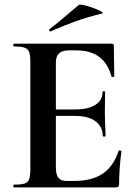

<svg xmlns="http://www.w3.org/2000/svg" viewBox="-20 -815 592 835"><path d="M41 -12Q73 -12 87.5 -17Q102 -22 107 -36.5Q112 -51 112 -81V-544Q112 -574 107 -588Q102 -602 87 -607.5Q72 -613 41 -613Q38 -613 38 -619Q38 -625 41 -625H465Q475 -625 475 -616L477 -483Q477 -481 471.5 -480Q466 -479 465 -482Q449 -540 411 -568Q373 -596 311 -596H281Q251 -596 237 -583Q223 -570 223 -543V-85Q223 -56 234 -42Q245 -28 269 -28H302Q380 -28 427 -60Q474 -92 496 -159Q496 -161 500 -161Q503 -161 505.5 -159.5Q508 -158 508 -157Q498 -79 498 -15Q498 -7 495 -3.5Q492 0 483 0H41Q38 0 38 -6Q38 -12 41 -12ZM305 -311H170V-339H306Q364 -339 395 -359Q426 -379 426 -415Q426 -418 431.5 -418Q437 -418 437 -415L436 -325L437 -277Q439 -243 439 -223Q439 -221 433 -221Q427 -221 427 -223Q427 -264 395.5 -287.5Q364 -311 305 -311ZM199 -678Q195 -678 194 -682.5Q193 -687 196 -689Q225 -710 277 -755Q307 -781 322 -793Q327 -798 357.5 -789.5Q388 -781 411.5 -769.5Q435 -758 423 -756Q361 -741 309.5 -722.5Q258 -704 201 -679Z"/></svg>

Font: Cormorant SC
Style: Bold
Weight: 700
Designer: Christian Thalmann (Catharsis Fonts)
Foundry: Catharsis Fonts
Version: Version 4.000